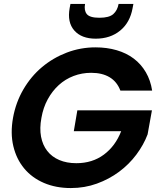

<svg xmlns="http://www.w3.org/2000/svg" viewBox="-20 -947 808 973"><path d="M46 -350Q60 -428 98.5 -494Q137 -560 193 -607Q249 -654 318.5 -680.5Q388 -707 464 -707Q522 -707 571.5 -692.5Q621 -678 658 -650Q695 -622 719 -581Q743 -540 751 -488H590Q573 -533 535.5 -555.5Q498 -578 442 -578Q395 -578 353 -562Q311 -546 278 -516Q245 -486 222 -444Q199 -402 190 -350Q180 -297 188 -254.5Q196 -212 219.5 -182Q243 -152 280.5 -136Q318 -120 367 -120Q448 -120 506.5 -163.5Q565 -207 594 -282H354L372 -388H750L728 -266Q708 -213 671 -163.5Q634 -114 583.5 -76.5Q533 -39 471 -16.5Q409 6 339 6Q263 6 202.5 -20Q142 -46 102.5 -93.5Q63 -141 47.5 -206.5Q32 -272 46 -350ZM652 -906Q639 -833 589 -792Q539 -751 465 -751Q393 -751 356.5 -792.5Q320 -834 333 -906L337 -927H411Q405 -894 420 -875.5Q435 -857 484 -857Q533 -857 554 -875.5Q575 -894 581 -927H656Z"/></svg>

Font: SVN-Poppins SemiBold
Style: Italic
Weight: 600
Italic angle: -10°
Designer: Ninad Kale (Devanagari), Jonny Pinhorn (Latin)
Foundry: Indian Type Foundry
Version: Version 3.002 2017; ttfautohint (v1.8.3)